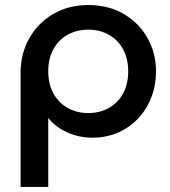

<svg xmlns="http://www.w3.org/2000/svg" viewBox="-20 -530 672 760"><path d="M61.5 210V-242.5Q61.5 -317 95.5 -377.8Q129.5 -438.5 190 -474.2Q250.5 -510 329.5 -510Q410 -510 470.2 -474.5Q530.5 -439 564 -379.2Q597.5 -319.5 597.5 -247.5Q597.5 -193 579.2 -145.2Q561 -97.5 527.2 -61.5Q493.5 -25.5 447.2 -5.2Q401 15 345.5 15Q292.5 15 246.2 -6Q200 -27 171 -63V210ZM329.5 -82.5Q375.5 -82.5 411.2 -102.8Q447 -123 467.2 -160Q487.5 -197 487.5 -247.5Q487.5 -298 467 -335.2Q446.5 -372.5 410.8 -392.5Q375 -412.5 329.5 -412.5Q283.5 -412.5 247.8 -392.5Q212 -372.5 191.5 -335.2Q171 -298 171 -247.5Q171 -197 191.5 -160Q212 -123 247.8 -102.8Q283.5 -82.5 329.5 -82.5Z"/></svg>

Font: Geologica Thin Roman
Style: Regular
Weight: 400
Version: Version 1.010;gftools[0.9.28]